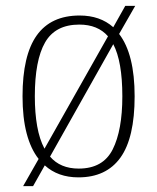

<svg xmlns="http://www.w3.org/2000/svg" viewBox="-20 -596 537 656"><path d="M112 -53Q85 -87 71 -140.5Q57 -194 57 -267Q57 -407 105.5 -475Q154 -543 252 -543Q322 -543 367 -503L408 -576H442L387 -480Q440 -411 440 -267Q440 -125 391.5 -57.5Q343 10 248 10Q178 10 133 -31L93 40H59ZM349 -472Q314 -512 251 -512Q169 -512 134 -451Q99 -390 99 -267Q99 -210 107 -165Q115 -120 132 -88ZM249 -20Q332 -20 365 -85.5Q398 -151 398 -267Q398 -386 367 -445L151 -61Q186 -20 249 -20Z"/></svg>

Font: Noto Serif Armenian SemiCondensed ExtraLight
Style: Regular
Weight: 200
Width: 4
Designer: Monotype Design Team
Foundry: Monotype Imaging Inc.
Version: Version 2.008; ttfautohint (v1.8.4.7-5d5b)